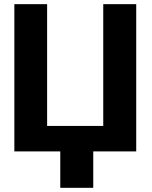

<svg xmlns="http://www.w3.org/2000/svg" viewBox="-20 -731 736 927"><path d="M49.3 0V-710.9H207.5V-123H478.5V-710.9H637.7V0ZM430.2 -122.1V175.8H271V-122.1Z"/></svg>

Font: Roboto ExtraBold
Style: Regular
Weight: 800
Designer: Christian Robertson
Foundry: Google
Version: Version 3.009; 2024